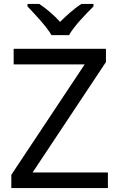

<svg xmlns="http://www.w3.org/2000/svg" viewBox="-20 -964 612 984"><path d="M244 -784H334C358 -829 421 -893 459 -931V-944H397C362 -921 324 -888 288 -852C255 -888 216 -921 181 -944H121V-931C157 -893 218 -829 244 -784ZM533 0V-80H147L523 -646V-714H50V-634H414L38 -68V0Z"/></svg>

Font: Noto Sans Miao
Style: Regular
Weight: 400
Designer: Monotype Design Team
Foundry: Monotype Imaging Inc.
Version: Version 2.003